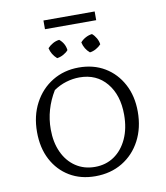

<svg xmlns="http://www.w3.org/2000/svg" viewBox="-87 -855 806 934"><g transform="rotate(-10 316.0 -388.0)"><path d="M309 7Q237 7 182.5 -25.5Q128 -58 97 -116.5Q66 -175 66 -254Q66 -334 99 -396Q132 -458 189.5 -493Q247 -528 320 -528Q393 -528 448 -495Q503 -462 534.5 -403Q566 -344 566 -267Q566 -187 533.5 -125Q501 -63 443 -28Q385 7 309 7ZM315 -38Q369 -38 410 -66Q451 -94 474.5 -145Q498 -196 498 -264Q498 -361 448.5 -420.5Q399 -480 315 -480Q282 -480 249 -470Q216 -460 187 -440Q134 -353 134 -255Q134 -191 156.5 -142Q179 -93 220 -65.5Q261 -38 315 -38ZM191 -740V-783H444V-740ZM250 -677Q277 -655 281 -621Q272 -610 256.5 -601.5Q241 -593 225 -591Q199 -614 192 -646Q203 -658 218 -666.5Q233 -675 250 -677ZM412 -677Q424 -667 432.5 -652Q441 -637 443 -621Q433 -610 418 -601.5Q403 -593 387 -591Q361 -613 354 -646Q364 -658 379.5 -666.5Q395 -675 412 -677Z"/></g></svg>

Font: Piazzolla SC Light
Style: Regular
Weight: 300
Designer: Juan Pablo del Peral
Foundry: Huerta Tipografica
Version: Version 1.330